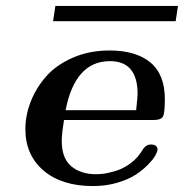

<svg xmlns="http://www.w3.org/2000/svg" viewBox="-20 -624 623 650"><path d="M65.9 -187Q65.9 -233.9 84 -280Q102.1 -326.2 136 -365Q169.9 -403.8 226.1 -428.5Q282.2 -453.1 351.1 -453.1Q439.9 -453.1 489 -412.6Q538.1 -372.1 538.1 -288.1Q538.1 -239.3 531 -228.5Q523.9 -217.8 501 -217.8H196.8Q189 -169.9 189 -147.9Q189 -89.8 219.2 -63Q251.5 -34.2 305.2 -34.2Q318.4 -34.2 332.8 -36.1Q347.2 -38.1 372.6 -45.7Q397.9 -53.2 423.1 -72Q448.2 -90.8 464.8 -120.1Q476.1 -135.3 490.2 -134.8Q513.2 -134.8 513.2 -117.2Q513.2 -111.3 506.1 -98.1Q499 -85 481.4 -66.9Q463.9 -48.8 439.9 -33Q416 -17.1 377.9 -5.6Q339.8 5.9 294.9 5.9Q189 5.9 127.4 -46.6Q65.9 -99.1 65.9 -187ZM159.7 -552.2 167.5 -604H582.5L574.7 -552.2ZM202.1 -251H440.9Q445.8 -295.9 445.8 -306.2Q445.8 -417 352.1 -417Q234.4 -417 202.1 -251Z"/></svg>

Font: CMU Serif Extra
Style: BoldSlanted
Weight: 700
Italic angle: -9.46001°
Version: Version 0.7.0